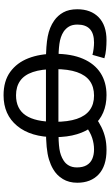

<svg xmlns="http://www.w3.org/2000/svg" viewBox="210 -816 618 1078"><g transform="rotate(-90 519.0 -277.0)"><path d="M216 12Q126 12 79 -32Q32 -76 32 -152Q32 -199 53 -233.5Q74 -268 109 -288Q133 -302 162.5 -311Q192 -320 233.5 -324Q275 -328 333 -328H716Q802 -328 853.5 -318Q905 -308 942 -282Q971 -262 988.5 -230.5Q1006 -199 1006 -152Q1006 -76 961 -32Q916 12 832 12Q807 12 780.5 9.5Q754 7 731 0L750 -67Q764 -63 783.5 -60.5Q803 -58 819 -58Q870 -58 895 -81.5Q920 -105 920 -151Q920 -180 909 -198.5Q898 -217 880 -229Q852 -247 811.5 -252.5Q771 -258 708 -258H331Q260 -258 222.5 -252.5Q185 -247 157 -229Q139 -218 128.5 -199Q118 -180 118 -154Q118 -121 130.5 -99.5Q143 -78 166 -68Q189 -58 219 -58Q251 -58 283.5 -68.5Q316 -79 352 -106L402 -52Q372 -30 343 -16Q314 -2 283.5 5Q253 12 216 12ZM523 -566Q603 -566 654.5 -528.5Q706 -491 731 -426.5Q756 -362 756 -279Q756 -185 728 -120Q700 -55 648 -21.5Q596 12 524 12Q470 12 426.5 -6.5Q383 -25 352 -62Q321 -99 304.5 -153.5Q288 -208 288 -279Q288 -413 351 -489.5Q414 -566 523 -566ZM523 -496Q447 -496 410.5 -442Q374 -388 374 -278Q374 -204 390.5 -155Q407 -106 440 -82Q473 -58 521 -58Q570 -58 603 -81.5Q636 -105 653 -154Q670 -203 670 -278Q670 -353 653.5 -401.5Q637 -450 604 -473Q571 -496 523 -496Z"/></g></svg>

Font: lmalayalam25
Style: Book
Weight: 400
Designer: Jelle Bosma - Monotype Design Team
Foundry: Monotype Imaging Inc.
Version: Version 2.003